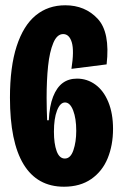

<svg xmlns="http://www.w3.org/2000/svg" viewBox="-20 -693 462 727"><path d="M17.7 -323Q17.7 -439.8 43.1 -518.1Q68.5 -596.3 115.2 -634.7Q161.8 -673 227.2 -673Q302.2 -673 349.8 -622Q397.5 -571 383.7 -449.2L250.5 -432.3Q261.3 -501.3 251.8 -532.7Q242.3 -564 219.3 -564Q195.8 -564 181.8 -530.3Q167.7 -496.7 162.1 -443.2Q156.5 -389.7 156.5 -322.2Q156.7 -300 157.1 -277.8Q157.5 -255.5 158.5 -237.7H164.8Q167.3 -291.7 181 -326.8Q194.7 -361.8 217.2 -378.6Q239.7 -395.3 271.5 -395.3Q309.8 -395.3 341 -372.8Q372.2 -350.3 390.1 -306.9Q408 -263.5 408 -204.8Q408 -143.7 387.9 -94.2Q367.8 -44.7 325.8 -15.3Q283.8 14 222.2 14Q121 14 69.3 -70.8Q17.7 -155.7 17.7 -323ZM268.7 -197.8Q268.7 -244.5 257 -274.8Q245.3 -305 226.2 -305Q207.7 -305 195.9 -274.5Q184.2 -244 184.2 -194.5Q184.2 -149 194.5 -120.8Q204.8 -92.7 225.5 -92.7Q247.2 -92.7 257.9 -124.2Q268.7 -155.7 268.7 -197.8Z"/></svg>

Font: Bricolage Grotesque 96pt Condensed ExBd
Style: Regular
Weight: 800
Width: 3
Designer: Mathieu Triay
Foundry: Atelier Triay
Version: Version 1.001;Glyphs 3.2 (3207)